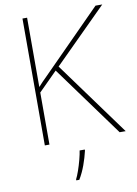

<svg xmlns="http://www.w3.org/2000/svg" viewBox="-100 -779 758 1064"><g transform="rotate(-10 279.0 -246.5)"><path d="M558 0H524L234 -398L129 -293V0H103V-714H129V-324Q140 -337 153 -350Q166 -363 179 -376L514 -714H552L254 -417ZM317 67Q308 106 293.5 146Q279 186 258 221H241V215Q249 200 259 171.5Q269 143 277 112.5Q285 82 288 61H317Z"/></g></svg>

Font: Noto Sans Bengali Thin
Style: Regular
Weight: 100
Designer: Jelle Bosma - Monotype Design Team
Foundry: Monotype Imaging Inc.
Version: Version 2.003; ttfautohint (v1.8.4.7-5d5b)